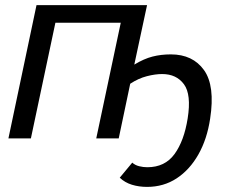

<svg xmlns="http://www.w3.org/2000/svg" viewBox="-20 -542 915 752"><path d="M556 190Q524 190 496.5 181.5Q469 173 449 154L498 95Q509 105 525 109Q541 113 557 113Q626 113 663.5 61.5Q701 10 715 -78Q730 -172 700.5 -212Q671 -252 615 -252Q588 -252 555 -243.5Q522 -235 490 -214L445 0H357L453 -453H197L101 0H13L123 -522H556L506 -289Q544 -312 577.5 -320.5Q611 -329 649 -329Q735 -329 779 -267.5Q823 -206 803 -77Q791 3 757 63Q723 123 672 156.5Q621 190 556 190Z"/></svg>

Font: Raleway Medium
Style: Italic
Weight: 500
Italic angle: -12°
Designer: Matt McInerney, Pablo Impallari, Rodrigo Fuenzalida
Foundry: Matt McInerney, Pablo Impallari, Rodrigo Fuenzalida
Version: Version 4.026